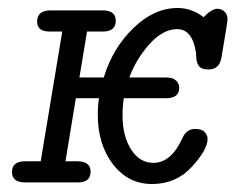

<svg xmlns="http://www.w3.org/2000/svg" viewBox="-20 -457 590 481"><path d="M10 -26Q10 -53 43 -53Q43 -53 82 -53L136 -378H104Q73 -378 73 -403Q73 -431 107 -431H237Q270 -431 270 -405Q270 -378 238 -378H198L179 -263H240Q262 -336 314 -386.5Q366 -437 425 -437Q460 -437 490 -414Q511 -435 524 -435Q535 -435 542.5 -428Q550 -421 550 -409Q550 -402 535 -314Q530 -283 503 -283Q493 -283 486.5 -285.5Q480 -288 477 -293.5Q474 -299 473 -303Q472 -307 471.5 -315Q471 -323 471 -325Q462 -384 424 -384Q388 -384 354.5 -346.5Q321 -309 304 -263H389Q407 -263 414 -260Q429 -252 429 -237Q429 -211 396 -211H290Q287 -190 287 -168Q287 -116 308.5 -82.5Q330 -49 364 -49Q409 -49 437 -111Q447 -134 469 -134Q486 -134 493 -126Q500 -118 500 -109Q500 -82 460.5 -39Q421 4 361 4Q301 4 263 -45.5Q225 -95 225 -169Q225 -192 228 -211H170L144 -53H173Q207 -53 207 -27Q207 0 175 0H43Q10 0 10 -26Z"/></svg>

Font: CMU Typewriter Text
Style: LightOblique
Weight: 200
Italic angle: -9.46001°
Version: Version 0.7.0